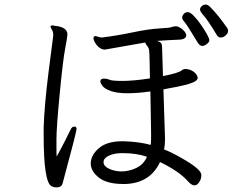

<svg xmlns="http://www.w3.org/2000/svg" viewBox="-20 -813 1040 840"><path d="M978 -678Q978 -683 975 -689Q935 -747 900 -782Q889 -793 879.5 -793Q870 -793 862.5 -786Q855 -779 855 -771Q855 -763 872 -744Q889 -725 929 -659Q935 -649 944 -649Q953 -649 959 -652Q978 -664 978 -678ZM846 -625Q855 -612 864.5 -612Q874 -612 885 -620.5Q896 -629 896 -636.5Q896 -644 885.5 -663Q875 -682 859.5 -704.5Q844 -727 828 -743.5Q812 -760 801.5 -760Q791 -760 784 -752Q777 -744 777 -736Q777 -728 787.5 -716.5Q798 -705 846 -625ZM308 -259H304Q295 -259 289 -246L269 -206Q252 -172 228 -128Q227 -136 227 -146V-205Q227 -254 241 -400.5Q255 -547 265 -600Q275 -653 275 -662Q275 -695 220 -700L210 -702Q202 -702 201 -698V-697Q201 -693 206 -685Q211 -677 212 -671Q213 -665 213 -659Q213 -653 212 -649.5Q211 -646 192.5 -498.5Q174 -351 171 -255V-222Q171 -14 206 2Q216 7 226 7Q249 7 254 -11Q315 -237 315 -249Q315 -258 308 -259ZM680 -104Q764 -64 804 -18Q836 17 856 -24Q861 -35 861 -47.5Q861 -60 839.5 -78.5Q818 -97 771 -123.5Q724 -150 698 -159Q702 -181 702 -205L695 -422Q765 -434 805 -445.5Q845 -457 845 -473Q842 -489 826 -500Q810 -511 792 -511H788Q780 -510 776 -506Q764 -494 693 -480Q692 -527 690.5 -562Q689 -597 689 -607.5Q689 -618 685 -624Q681 -630 667 -634Q688 -636 711 -637Q734 -638 764.5 -639.5Q795 -641 795 -660Q792 -674 777 -685.5Q762 -697 752 -698H749Q739 -698 731 -694.5Q723 -691 676.5 -688.5Q630 -686 561 -671.5Q492 -657 427 -649Q417 -649 409.5 -652Q402 -655 397 -655L393 -654Q389 -653 389 -645.5Q389 -638 396 -626Q415 -596 439 -596L615 -627Q617 -620 624 -612Q631 -604 632.5 -592Q634 -580 634.5 -546Q635 -512 636 -470Q564 -459 516.5 -459Q469 -459 459 -464Q449 -469 434 -469Q419 -469 419 -456Q419 -450 428 -437.5Q437 -425 464.5 -415Q492 -405 537 -405Q582 -405 638 -413L641 -232V-206Q641 -192 639 -179Q590 -193 520 -195H515Q448 -195 413 -165Q378 -135 377 -99V-98Q377 -64 412.5 -36Q448 -8 520 -8H529Q637 -12 680 -104ZM623 -127Q608 -93 576 -78Q544 -63 512 -63H509Q480 -64 456.5 -75Q433 -86 433 -103.5Q433 -121 456.5 -132Q480 -143 514 -143H518Q578 -143 623 -127Z"/></svg>

Font: LXGW WenKai TC
Style: Regular
Weight: 400
Designer: LXGW / Fontworks Inc.
Foundry: LXGW / Fontworks Inc.
Version: Version 1.330